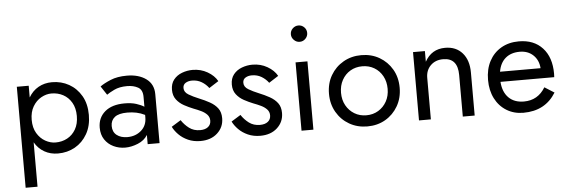

<svg xmlns="http://www.w3.org/2000/svg" viewBox="-55 -886 3813 1288"><g transform="rotate(-5 1851.5 -242.5)"><path d="M150 220H70V-460H150V-381Q175 -424 215.5 -447Q256 -470 307 -470Q370 -470 421.5 -441Q473 -412 504 -358.5Q535 -305 535 -230Q535 -156 504 -102Q473 -48 421.5 -19Q370 10 307 10Q256 10 215.5 -13Q175 -36 150 -79ZM454 -230Q454 -283 432.5 -320Q411 -357 375.5 -376Q340 -395 297 -395Q262 -395 228 -376Q194 -357 172 -320Q150 -283 150 -230Q150 -177 172 -140Q194 -103 228 -84Q262 -65 297 -65Q340 -65 375.5 -84Q411 -103 432.5 -140Q454 -177 454 -230Z M669 -354 630 -413Q656 -432 701.5 -451Q747 -470 811 -470Q891 -470 941 -433.5Q991 -397 991 -330V0H911V-62Q889 -26 845 -8Q801 10 759 10Q717 10 680.5 -7.5Q644 -25 622 -58Q600 -91 600 -138Q600 -205 647.5 -245.5Q695 -286 780 -286Q826 -286 858.5 -275.5Q891 -265 911 -252V-319Q911 -366 880.5 -383Q850 -400 807 -400Q755 -400 720 -383Q685 -366 669 -354ZM681 -142Q681 -102 708.5 -80.5Q736 -59 780 -59Q835 -59 873 -92Q911 -125 911 -180V-197Q883 -211 854 -217Q825 -223 793 -223Q735 -223 708 -201.5Q681 -180 681 -142Z M1145 -141Q1166 -109 1196.5 -86Q1227 -63 1270 -63Q1304 -63 1323.5 -78.5Q1343 -94 1343 -121Q1343 -145 1327.5 -161.5Q1312 -178 1288 -189.5Q1264 -201 1237 -211Q1207 -223 1176.5 -239.5Q1146 -256 1125.5 -282.5Q1105 -309 1105 -349Q1105 -390 1126.5 -417Q1148 -444 1182.5 -457Q1217 -470 1254 -470Q1309 -470 1354 -444Q1399 -418 1420 -380L1356 -339Q1337 -365 1308.5 -382Q1280 -399 1244 -399Q1219 -399 1201 -388Q1183 -377 1183 -354Q1183 -326 1212.5 -308.5Q1242 -291 1279 -276Q1319 -260 1352 -241.5Q1385 -223 1404.5 -197Q1424 -171 1424 -130Q1424 -70 1380.5 -30Q1337 10 1266 10Q1220 10 1183 -6.5Q1146 -23 1120.5 -49Q1095 -75 1082 -102Z M1548 -141Q1569 -109 1599.5 -86Q1630 -63 1673 -63Q1707 -63 1726.5 -78.5Q1746 -94 1746 -121Q1746 -145 1730.5 -161.5Q1715 -178 1691 -189.5Q1667 -201 1640 -211Q1610 -223 1579.5 -239.5Q1549 -256 1528.5 -282.5Q1508 -309 1508 -349Q1508 -390 1529.5 -417Q1551 -444 1585.5 -457Q1620 -470 1657 -470Q1712 -470 1757 -444Q1802 -418 1823 -380L1759 -339Q1740 -365 1711.5 -382Q1683 -399 1647 -399Q1622 -399 1604 -388Q1586 -377 1586 -354Q1586 -326 1615.5 -308.5Q1645 -291 1682 -276Q1722 -260 1755 -241.5Q1788 -223 1807.5 -197Q1827 -171 1827 -130Q1827 -70 1783.5 -30Q1740 10 1669 10Q1623 10 1586 -6.5Q1549 -23 1523.5 -49Q1498 -75 1485 -102Z M1932 -650Q1932 -673 1948.5 -689Q1965 -705 1987 -705Q2010 -705 2026 -689Q2042 -673 2042 -650Q2042 -628 2026 -611.5Q2010 -595 1987 -595Q1965 -595 1948.5 -611.5Q1932 -628 1932 -650ZM1947 -460H2027V0H1947Z M2152 -230Q2152 -300 2183.5 -354Q2215 -408 2269 -439Q2323 -470 2390 -470Q2458 -470 2511.5 -439Q2565 -408 2596.5 -354Q2628 -300 2628 -230Q2628 -161 2596.5 -106.5Q2565 -52 2511.5 -21Q2458 10 2390 10Q2323 10 2269 -21Q2215 -52 2183.5 -106.5Q2152 -161 2152 -230ZM2233 -230Q2233 -182 2253.5 -145Q2274 -108 2309.5 -86.5Q2345 -65 2390 -65Q2435 -65 2470.5 -86.5Q2506 -108 2526.5 -145Q2547 -182 2547 -230Q2547 -278 2526.5 -315.5Q2506 -353 2470.5 -374Q2435 -395 2390 -395Q2345 -395 2309.5 -374Q2274 -353 2253.5 -315.5Q2233 -278 2233 -230Z M3033 -280Q3033 -395 2935 -395Q2883 -395 2850.5 -363Q2818 -331 2818 -280V0H2738V-460H2818V-388Q2863 -470 2955 -470Q3028 -470 3070.5 -421.5Q3113 -373 3113 -290V0H3033Z M3441 10Q3377 10 3327.5 -20.5Q3278 -51 3250.5 -105Q3223 -159 3223 -230Q3223 -302 3251.5 -356Q3280 -410 3331.5 -440Q3383 -470 3451 -470Q3552 -470 3610 -407Q3668 -344 3668 -234Q3668 -227 3667.5 -219.5Q3667 -212 3667 -210H3305Q3310 -141 3348 -103Q3386 -65 3451 -65Q3545 -65 3595 -148L3660 -107Q3588 10 3441 10ZM3451 -400Q3392 -400 3355 -368.5Q3318 -337 3308 -278H3581Q3577 -333 3541.5 -366.5Q3506 -400 3451 -400Z"/></g></svg>

Font: Jost
Style: Regular
Weight: 400
Version: Version 3.500